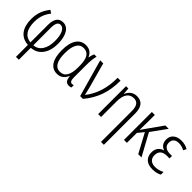

<svg xmlns="http://www.w3.org/2000/svg" viewBox="106 -1446 2588 2588"><g transform="rotate(45 1400.0 -152.0)"><path d="M187 -509Q146 -459 125 -400.5Q104 -342 104 -268Q104 -162 145 -103Q186 -44 264 -38V-373Q264 -456 295 -499Q326 -542 386 -542Q460 -542 500.5 -472Q541 -402 541 -287Q541 -158 482.5 -77.5Q424 3 319 10V238H264V10Q159 3 103.5 -69Q48 -141 48 -269Q48 -350 72.5 -415.5Q97 -481 145 -539ZM319 -370V-38Q396 -43 440.5 -109Q485 -175 485 -287Q485 -384 458 -439Q431 -494 386 -494Q351 -494 335 -463Q319 -432 319 -370Z M637 -263Q637 -400 685.5 -471Q734 -542 821 -542Q921 -542 959 -450H962Q968 -493 986 -532H1031Q1012 -467 1012 -348V-123Q1012 -77 1022.5 -57.5Q1033 -38 1054 -38Q1072 -38 1085 -44V1Q1079 5 1067 7.5Q1055 10 1042 10Q1004 10 985 -13.5Q966 -37 961 -91H957Q938 -45 902.5 -17.5Q867 10 814 10Q729 10 683 -60Q637 -130 637 -263ZM957 -249V-284Q957 -390 925 -441.5Q893 -493 827 -493Q761 -493 727.5 -434Q694 -375 694 -263Q694 -38 824 -38Q892 -38 924.5 -93.5Q957 -149 957 -249Z M1158 -532 1258 -168Q1280 -82 1284 -59H1287Q1360 -153 1396.5 -269Q1433 -385 1433 -532H1488Q1488 -370 1443 -241.5Q1398 -113 1303 0H1250L1100 -532Z M1940 -359V238H1885V-350Q1885 -423 1859.5 -458Q1834 -493 1784 -493Q1718 -493 1683 -443.5Q1648 -394 1648 -294V0H1593V-532H1637L1644 -440H1648Q1666 -485 1703 -513.5Q1740 -542 1793 -542Q1940 -542 1940 -359Z M2248 -314 2419 0H2357L2210 -274L2141 -189V0H2085V-532H2141V-380Q2141 -306 2138 -244H2139L2177 -299L2342 -532H2406Z M2696 -258H2651Q2521 -258 2521 -145Q2521 -94 2552 -66Q2583 -38 2639 -38Q2706 -38 2768 -72V-21Q2715 10 2635 10Q2551 10 2508 -31.5Q2465 -73 2465 -143Q2465 -198 2491.5 -233Q2518 -268 2565 -281V-284Q2524 -299 2503.5 -330Q2483 -361 2483 -405Q2483 -471 2526.5 -506.5Q2570 -542 2641 -542Q2678 -542 2708.5 -534Q2739 -526 2770 -509L2748 -465Q2697 -494 2641 -494Q2591 -494 2564.5 -470Q2538 -446 2538 -402Q2538 -355 2568.5 -330Q2599 -305 2659 -305H2696Z"/></g></svg>

Font: Noto Sans Display Light Narrow
Style: Regular
Weight: 300
Width: 4
Designer: Monotype Design team
Foundry: Monotype Imaging Inc.
Version: Version 1.000